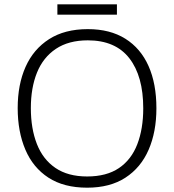

<svg xmlns="http://www.w3.org/2000/svg" viewBox="-20 -860 808 890"><path d="M705 -358Q705 -249 669 -166Q633 -83 561.5 -36.5Q490 10 384 10Q276 10 204.5 -36.5Q133 -83 97.5 -166.5Q62 -250 62 -359Q62 -468 98.5 -550Q135 -632 207.5 -678.5Q280 -725 387 -725Q490 -725 561 -680.5Q632 -636 668.5 -554Q705 -472 705 -358ZM123 -359Q123 -264 151 -192.5Q179 -121 237 -81.5Q295 -42 384 -42Q474 -42 531.5 -81Q589 -120 616.5 -191.5Q644 -263 644 -358Q644 -507 579.5 -590Q515 -673 387 -673Q298 -673 239 -633.5Q180 -594 151.5 -523.5Q123 -453 123 -359ZM522 -840V-792H246V-840Z"/></svg>

Font: Noto Sans Gurmukhi UI Light
Style: Regular
Weight: 300
Designer: Jelle Bosma - Monotype Design Team
Foundry: Monotype Imaging Inc.
Version: Version 2.004; ttfautohint (v1.8.4.7-5d5b)